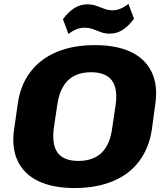

<svg xmlns="http://www.w3.org/2000/svg" viewBox="-20 -939 834 970"><path d="M357 11Q248 11 175 -23.5Q102 -58 70 -124.5Q38 -191 51 -284L70 -416Q83 -509 133.5 -575.5Q184 -642 266.5 -676.5Q349 -711 459 -711Q569 -711 641.5 -676.5Q714 -642 746 -575.5Q778 -509 765 -416L747 -284Q733 -191 683 -124.5Q633 -58 550 -23.5Q467 11 357 11ZM376 -126Q450 -126 493 -167Q536 -208 547 -293L564 -407Q576 -492 545 -533Q514 -574 440 -574Q366 -574 323.5 -533Q281 -492 269 -407L252 -293Q241 -208 271.5 -167Q302 -126 376 -126ZM298 -842Q325 -879 355.5 -898Q386 -917 421 -917Q446 -917 467 -909.5Q488 -902 507.5 -894.5Q527 -887 548 -887Q568 -887 588 -895Q608 -903 629 -919L657 -844Q630 -808 600.5 -788.5Q571 -769 534 -769Q509 -769 488.5 -777Q468 -785 449 -792Q430 -799 407 -799Q387 -799 367 -791.5Q347 -784 326 -767Z"/></svg>

Font: Pathway Extreme 28pt ExtraBold
Style: Italic
Weight: 800
Italic angle: -8°
Designer: Eduardo Rodriguez Tunni
Foundry: Eduardo Rodriguez Tunni
Version: Version 1.001;gftools[0.9.26]